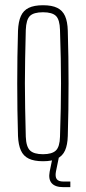

<svg xmlns="http://www.w3.org/2000/svg" viewBox="-20 -626 336 752"><path d="M148.5 5.5Q113.5 5.5 92.5 -4.8Q71.5 -15 61.8 -36.8Q52 -58.5 50.5 -93.5Q49 -144 48.2 -195.8Q47.5 -247.5 47.5 -299.5Q47.5 -351.5 48.2 -403.2Q49 -455 50.5 -505.5Q52 -541.5 61.8 -563.2Q71.5 -585 92.5 -595.2Q113.5 -605.5 148.5 -605.5Q183.5 -605.5 204.2 -595.2Q225 -585 234.8 -563.2Q244.5 -541.5 245.5 -505.5Q247 -455 247.8 -403.2Q248.5 -351.5 248.5 -299.8Q248.5 -248 247.8 -196.2Q247 -144.5 245.5 -93.5Q244.5 -58.5 234.8 -36.8Q225 -15 204.2 -4.8Q183.5 5.5 148.5 5.5ZM148.5 -22Q183.5 -22 198.8 -36.5Q214 -51 215 -90.5Q217 -151.5 218 -202Q219 -252.5 219 -299.8Q219 -347 218 -397.2Q217 -447.5 215 -508.5Q214 -549 199.2 -563.5Q184.5 -578 148.5 -578Q112 -578 97.2 -563.5Q82.5 -549 81 -508.5Q79.5 -447.5 78.5 -397.2Q77.5 -347 77.5 -299.8Q77.5 -252.5 78.5 -202Q79.5 -151.5 81 -90.5Q82.5 -51 97.8 -36.5Q113 -22 148.5 -22ZM255.5 107H228Q196 107 182.5 91.5Q169 76 174.5 46.5L186 -9.5H210.5L199 46.5Q195.5 66 202.2 75.5Q209 85 228 85H255.5Z"/></svg>

Font: Big Shoulders Display Thin ExtraLight
Style: Regular
Weight: 250
Version: Version 2.002